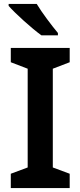

<svg xmlns="http://www.w3.org/2000/svg" viewBox="-20 -958 410 978"><path d="M167 -938H24V-928C56 -891 142 -813 191 -778H275V-790C244 -827 194 -893 167 -938ZM335 0V-73L249 -105V-608L335 -641V-714H35V-641L121 -608V-105L35 -73V0Z"/></svg>

Font: Noto Sans Telugu SemiBold
Style: Regular
Weight: 600
Designer: Jelle Bosma - Monotype Design Team
Foundry: Monotype Imaging Inc.
Version: Version 2.005